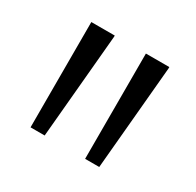

<svg xmlns="http://www.w3.org/2000/svg" viewBox="-85 -903 529 518"><g transform="rotate(30 179.0 -644.0)"><path d="M137 -808V-804L108 -480H64V-808ZM307 -808V-804L278 -480H234V-808Z"/></g></svg>

Font: Encode Sans Narrow
Style: Regular
Weight: 400
Designer: Pablo Impallari, Andres Torresi
Foundry: Pablo Impallari, Andres Torresi
Version: Version 1.000; ttfautohint (v1.00) -l 8 -r 50 -G 200 -x 14 -